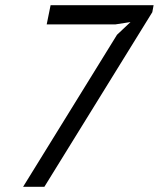

<svg xmlns="http://www.w3.org/2000/svg" viewBox="-20 -720 612 740"><path d="M69 0 431 -586 483 -635 425 -626H160L175 -700H572L567 -673L151 0Z"/></svg>

Font: PT Sans
Style: Italic
Weight: 400
Italic angle: -12°
Designer: A.Korolkova, O.Umpeleva, V.Yefimov
Foundry: ParaType Ltd
Version: Version 2.003W OFL